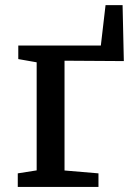

<svg xmlns="http://www.w3.org/2000/svg" viewBox="-20 -734 528 754"><path d="M366.7 -53.2 233.4 -64.5V-495.6L466.3 -494.1L461.4 -713.9H394.5L376 -555.2H51.8V-502L124 -489.3V-64.9L49.8 -53.2V0H366.7Z"/></svg>

Font: Merriweather
Style: Regular
Weight: 400
Designer: Eben Sorkin
Foundry: Eben Sorkin
Version: Version 1.584; ttfautohint (v1.6)